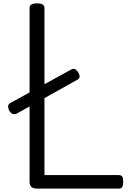

<svg xmlns="http://www.w3.org/2000/svg" viewBox="-20 -1116 778 1136"><path d="M199 0Q155 0 155 -40V-1069Q155 -1083 166 -1089.5Q177 -1096 199 -1096Q221 -1096 232 -1089.5Q243 -1083 243 -1069V-80H682Q697 -80 703 -71.5Q709 -63 709 -40Q709 -18 703 -9Q697 0 682 0ZM81 -445Q67 -438 56 -441.5Q45 -445 35 -461Q28 -473 28 -486.5Q28 -500 42 -507L398 -703Q412 -711 421 -708Q430 -705 440 -692Q463 -658 439 -645Z"/></svg>

Font: Playwrite PT
Style: Regular
Weight: 400
Designer: Veronika Burian, José Scaglione
Foundry: TypeTogether
Version: Version 1.002